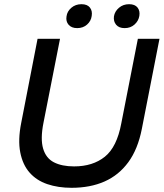

<svg xmlns="http://www.w3.org/2000/svg" viewBox="-20 -885 780 915"><path d="M321 10Q257 10 205.5 -7.5Q154 -25 121 -62.5Q88 -100 76.5 -159Q65 -218 81 -299L159 -700H266L187 -299Q172 -223 185.5 -177Q199 -131 237 -111.5Q275 -92 333 -92Q422 -92 479.5 -138Q537 -184 558 -297L637 -700H740L656 -271Q637 -174 591.5 -112Q546 -50 478 -20Q410 10 321 10ZM348 -751Q321 -751 307 -767Q293 -783 297 -807Q300 -831 320 -848Q340 -865 368 -865Q396 -865 408.5 -849Q421 -833 417 -809Q414 -785 395 -768Q376 -751 348 -751ZM574 -751Q547 -751 533.5 -767Q520 -783 523 -807Q527 -831 547 -848Q567 -865 595 -865Q623 -865 635.5 -849Q648 -833 644 -809Q640 -785 621 -768Q602 -751 574 -751Z"/></svg>

Font: REM
Style: Italic
Weight: 400
Italic angle: -11°
Designer: Octavio Pardo
Foundry: Ashler Design
Version: Version 1.005;gftools[0.9.28]